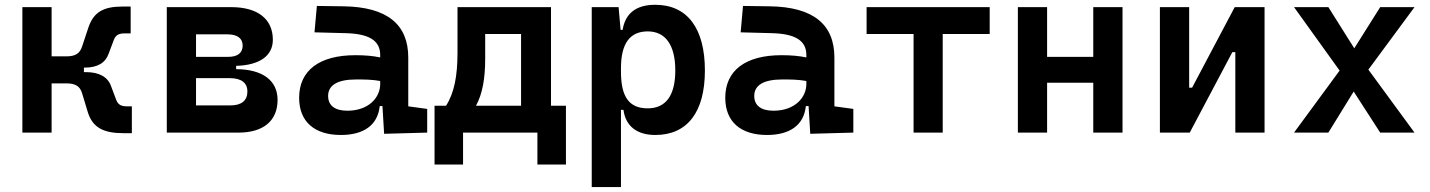

<svg xmlns="http://www.w3.org/2000/svg" viewBox="-20 -547 5899 792"><path d="M72.3 0H192.9V-203.1H253.9C292.5 -203.1 310.1 -189.9 318.4 -163.1L342.3 -84C362.3 -20.5 406.7 2.4 490.2 2.4H523.9V-108.4H502.9C479.5 -108.4 466.8 -115.7 459.5 -134.8L438 -191.9C424.8 -229.5 389.2 -249.5 334.5 -249.5H326.2V-268.1H329.6C382.8 -268.1 415 -288.1 428.2 -325.7L449.7 -382.8C457 -401.9 469.7 -409.2 493.2 -409.2H519V-520H485.4C406.7 -520 366.2 -497.1 344.7 -433.6L318.4 -354.5C309.6 -327.6 292 -314.5 253.9 -314.5H192.9V-517.6H72.3Z M668 0H963.9C1066.4 0 1125 -48.8 1125 -134.8C1125 -215.3 1063 -261.2 954.1 -261.7V-275.4C1050.8 -277.8 1105.5 -316.9 1105.5 -382.8C1105.5 -468.8 1043 -517.6 933.6 -517.6H668ZM788.6 -112.3V-224.6H928.2C975.1 -224.6 1000.5 -205.6 1000.5 -169.4C1000.5 -132.3 976.1 -112.3 931.6 -112.3ZM788.6 -312.5V-405.3H918.5C958.5 -405.3 981 -389.2 981 -358.9C981 -328.6 960 -312.5 921.9 -312.5Z M1564.5 4.9 1742.2 0V-97.7L1664.1 -108.4V-309.6C1664.1 -446.3 1577.1 -518.6 1396.5 -521L1287.1 -522.5L1277.3 -413.6L1406.2 -410.2C1500.5 -407.7 1548.3 -380.9 1548.3 -320.3V-310.1C1518.6 -316.4 1486.3 -319.3 1445.8 -319.3C1297.9 -319.3 1213.9 -256.8 1213.9 -143.6C1213.9 -45.4 1276.9 9.8 1386.2 9.8C1479 9.8 1538.1 -29.8 1546.4 -109.4H1557.6ZM1548.3 -212.9V-200.2C1548.3 -146.5 1502.9 -90.3 1412.6 -90.3C1361.3 -90.3 1333.5 -111.8 1333.5 -151.4C1333.5 -196.3 1373.5 -219.2 1448.7 -219.2C1482.9 -219.2 1513.2 -219.2 1548.3 -212.9Z M1772.5 131.8H1890.1V0H2196.8V131.8H2314.5V-110.8H2252.9V-517.6H1867.2V-329.1C1867.2 -233.9 1853.5 -162.6 1819.8 -110.8H1772.5ZM2129.4 -110.8H1943.4C1970.7 -160.6 1981.4 -224.6 1981.4 -305.7V-406.7H2129.4Z M2420.9 224.6H2541.5V-93.8H2551.8C2560.5 -26.4 2607.9 9.8 2683.1 9.8C2814.5 9.8 2887.7 -83.5 2887.7 -256.3C2887.7 -431.2 2814.5 -527.3 2682.6 -527.3C2603.5 -527.3 2559.1 -491.2 2548.3 -423.8H2540L2531.7 -517.6H2420.9ZM2541.5 -251.5V-265.6C2541.5 -368.2 2578.6 -417.5 2651.9 -417.5C2725.6 -417.5 2765.6 -360.4 2765.6 -256.3C2765.6 -153.3 2726.6 -100.1 2651.9 -100.1C2574.2 -100.1 2541.5 -148.4 2541.5 -251.5Z M3322.3 4.9 3500 0V-97.7L3421.9 -108.4V-309.6C3421.9 -446.3 3335 -518.6 3154.3 -521L3044.9 -522.5L3035.2 -413.6L3164.1 -410.2C3258.3 -407.7 3306.2 -380.9 3306.2 -320.3V-310.1C3276.4 -316.4 3244.1 -319.3 3203.6 -319.3C3055.7 -319.3 2971.7 -256.8 2971.7 -143.6C2971.7 -45.4 3034.7 9.8 3144 9.8C3236.8 9.8 3295.9 -29.8 3304.2 -109.4H3315.4ZM3306.2 -212.9V-200.2C3306.2 -146.5 3260.7 -90.3 3170.4 -90.3C3119.1 -90.3 3091.3 -111.8 3091.3 -151.4C3091.3 -196.3 3131.3 -219.2 3206.5 -219.2C3240.7 -219.2 3271 -219.2 3306.2 -212.9Z M3748.5 0H3868.7V-406.7H4062.5V-517.6H3554.7V-406.7H3748.5Z M4489.7 0H4610.4V-517.6H4489.7V-312.5H4299.3V-517.6H4178.7V0H4299.3V-205.6H4489.7Z M4764.6 0H4887.7L5063.5 -332H5075.7V0H5196.3V-517.6H5073.2L4897.5 -185.5H4885.3V-517.6H4764.6Z M5317.9 0H5459.5L5564 -169.4L5673.3 0H5814.9L5624.5 -259.8L5814.9 -517.6H5673.3L5566.4 -347.7L5459.5 -517.6H5317.9L5505.9 -255.9Z"/></svg>

Font: Cascadia Code PL SemiBold
Style: Regular
Weight: 600
Monospace: yes
Designer: Aaron Bell
Foundry: Saja Typeworks
Version: Version 2404.023